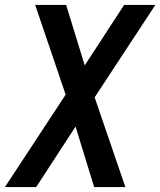

<svg xmlns="http://www.w3.org/2000/svg" viewBox="-31 -755 647 775"><path d="M-11 0H115L274 -244L349 0H475L351 -362L596 -735H470L311 -491L236 -735H111L234 -373Z"/></svg>

Font: Iosevka Sparkle Semibold
Style: Italic
Weight: 600
Italic angle: -9°
Designer: Belleve Invis
Foundry: Belleve Invis
Version: Version 4.5.0; ttfautohint (v1.8.3)